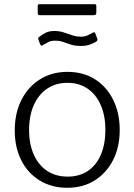

<svg xmlns="http://www.w3.org/2000/svg" viewBox="-20 -881 638 911"><path d="M299 10Q225 10 168.5 -24.5Q112 -59 81 -120.5Q50 -182 50 -262Q50 -344 81.5 -406.5Q113 -469 169.5 -504.5Q226 -540 300 -540Q375 -540 430.5 -505Q486 -470 517 -407.5Q548 -345 548 -264Q548 -183 516.5 -121.5Q485 -60 429.5 -25Q374 10 299 10ZM301 -43Q357 -43 397 -70Q437 -97 458.5 -147Q480 -197 480 -264Q480 -332 458 -382.5Q436 -433 395.5 -460.5Q355 -488 300 -488Q245 -488 204 -460.5Q163 -433 140.5 -382.5Q118 -332 118 -264Q118 -197 140.5 -147Q163 -97 204 -70Q245 -43 301 -43ZM436 -683Q425 -677 408 -670Q391 -663 364 -663Q337 -663 317.5 -669Q298 -675 281 -681.5Q264 -688 242 -688Q220 -688 207.5 -680.5Q195 -673 183 -667Q179 -664 176 -664.5Q173 -665 170 -672L162 -694Q161 -698 161 -700.5Q161 -703 165 -705Q180 -717 196.5 -725.5Q213 -734 238 -734Q261 -734 281.5 -727.5Q302 -721 322 -714Q342 -707 364 -707Q382 -707 394 -712.5Q406 -718 419 -725Q424 -729 427.5 -728Q431 -727 433 -721L442 -696Q445 -690 436 -683ZM437 -853V-820Q437 -809 424 -809H168Q163 -809 161 -812Q159 -815 159 -820V-852Q159 -861 166 -861H430Q437 -861 437 -853Z"/></svg>

Font: Libre Franklin Thin Light
Style: Regular
Weight: 300
Version: Version 3.000